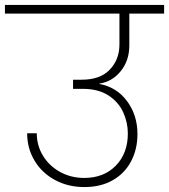

<svg xmlns="http://www.w3.org/2000/svg" viewBox="-52 -760 685 778"><path d="M472 -576Q472 -515 437.5 -472Q403 -429 350 -421V-420Q421 -407 463 -350Q505 -293 505 -217Q505 -155 479 -106Q453 -57 404.5 -29.5Q356 -2 290 -2Q224 -2 171 -30.5Q118 -59 88 -109Q58 -159 58 -220H97Q97 -170 122.5 -128.5Q148 -87 192 -63Q236 -39 289 -39Q369 -39 417.5 -89Q466 -139 466 -219Q466 -264 447 -305.5Q428 -347 387 -373.5Q346 -400 283 -400H244V-437H279Q354 -437 393 -478Q432 -519 432 -580V-705H-32V-740H613V-705H472Z"/></svg>

Font: Fz Poppins ExtLt
Style: Regular
Weight: 200
Designer: Ninad Kale (Devanagari), Jonny Pinhorn (Latin)
Foundry: Indian Type Foundry
Version: Vit hóa bi Vntype.Com & FontZin.Com